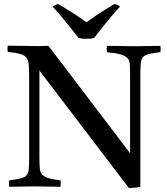

<svg xmlns="http://www.w3.org/2000/svg" viewBox="-20 -928 833 955"><path d="M621 7 176 -577V-149Q176 -111 178 -90.5Q180 -70 190 -59Q200 -49 221 -42Q242 -35 281 -31Q283 -15 281 1Q251 1 214.5 0Q178 -1 153 -1Q128 -1 91.5 0Q55 1 26 1Q23 -14 26 -31Q62 -36 82 -40.5Q102 -45 111 -54.5Q120 -64 122.5 -83Q125 -102 125 -136V-546Q125 -586 122.5 -609Q120 -632 109.5 -643.5Q99 -655 77.5 -660.5Q56 -666 18 -670Q17 -685 18 -701Q49 -701 84 -700Q119 -699 154 -699Q159 -699 181.5 -699Q204 -699 221 -700L627 -166V-550Q627 -588 625.5 -609Q624 -630 613 -640Q592 -662 512 -668Q509 -685 512 -700Q531 -700 557.5 -699.5Q584 -699 609 -698.5Q634 -698 650 -698Q675 -698 712 -699Q749 -700 778 -700Q780 -685 778 -669Q730 -663 709 -655.5Q688 -648 683 -628Q678 -608 678 -563V2Q668 4 651 5.5Q634 7 621 7ZM410 -817Q441 -840 476 -863Q511 -886 549 -908Q566 -905 577 -895Q557 -874 533 -845.5Q509 -817 486.5 -788.5Q464 -760 448 -739Q441 -737 430.5 -736Q420 -735 409 -735Q400 -735 389.5 -736Q379 -737 371 -739Q355 -760 332 -788.5Q309 -817 285.5 -845.5Q262 -874 241 -895Q253 -904 269 -908Q307 -886 342.5 -863.5Q378 -841 410 -817Z"/></svg>

Font: Castoro
Style: Regular
Weight: 400
Designer: John Hudson
Foundry: Tiro Typeworks Ltd.
Version: Version 2.04